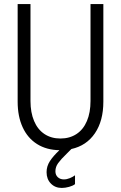

<svg xmlns="http://www.w3.org/2000/svg" viewBox="-20 -740 602 956"><path d="M211.9 117.2Q211.9 87.9 228.3 62.5Q244.6 37.1 275.9 7.8Q211.4 6.8 164.6 -22.7Q117.7 -52.2 92.8 -106.4Q67.9 -160.6 67.9 -233.9V-719.7H131.8V-237.3Q131.8 -179.7 149.7 -137.5Q167.5 -95.2 201.2 -72.8Q234.9 -50.3 280.8 -50.3Q327.1 -50.3 361.1 -72.8Q395 -95.2 412.8 -137.5Q430.7 -179.7 430.7 -237.3V-719.7H494.6V-233.9Q494.6 -138.2 452.6 -76.4Q410.6 -14.6 335.4 2L312.5 24.9Q283.7 52.7 269.8 71.8Q255.9 90.8 255.9 112.8Q255.9 131.3 267.8 142.3Q279.8 153.3 297.9 153.3Q312.5 153.3 327.9 147Q343.3 140.6 353.5 132.8V176.8Q343.3 185.1 324 190.4Q304.7 195.8 287.6 195.8Q254.4 195.8 233.2 173.8Q211.9 151.9 211.9 117.2Z"/></svg>

Font: Reddit Mono Light
Style: Regular
Weight: 300
Monospace: yes
Designer: Stephen Hutchings
Foundry: Reddit
Version: Version 1.011